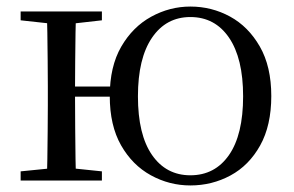

<svg xmlns="http://www.w3.org/2000/svg" viewBox="-20 -551 896 586"><path d="M43 0V-28L153 -39H185L291 -28V0ZM43 -489V-516H291V-489L185 -477H153ZM123 0Q124 -24 124.5 -65Q125 -106 125.5 -150Q126 -194 126 -229V-288Q126 -322 125.5 -366Q125 -410 124.5 -451Q124 -492 123 -516H212Q211 -492 210.5 -451Q210 -410 209.5 -364Q209 -318 209 -282V-260Q209 -210 209.5 -159Q210 -108 210.5 -66Q211 -24 212 0ZM167 -256V-287H365V-256ZM561 15Q497 15 440.5 -16Q384 -47 349.5 -107.5Q315 -168 315 -258Q315 -348 350 -408.5Q385 -469 441.5 -500Q498 -531 561 -531Q626 -531 682 -500.5Q738 -470 773 -409Q808 -348 808 -258Q808 -168 774 -107Q740 -46 683.5 -15.5Q627 15 561 15ZM561 -16Q636 -16 679 -78Q722 -140 722 -257Q722 -373 679 -436Q636 -499 561 -499Q487 -499 444 -436Q401 -373 401 -257Q401 -140 444 -78Q487 -16 561 -16Z"/></svg>

Font: Noto Serif KR
Style: Regular
Weight: 400
Designer: Ryoko NISHIZUKA  (kana & ideographs); Frank Grießhammer (Latin, Greek & Cyrillic); Wenlong ZHANG  (bopomofo); Sandoll Co
Foundry: Adobe
Version: Version 2.003-H1;hotconv 1.1.1;makeotfexe 2.6.0